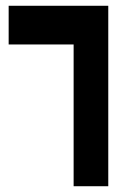

<svg xmlns="http://www.w3.org/2000/svg" viewBox="-20 -645 465 665"><path d="M355 0H235V-491H10V-625H355Z"/></svg>

Font: Changa SemiBold
Style: Regular
Weight: 600
Designer: Eduardo Rodriguez Tunni
Foundry: Eduardo Rodriguez Tunni
Version: Version 2.002; ttfautohint (v1.5) -l 8 -r 50 -G 150 -x 14 -H